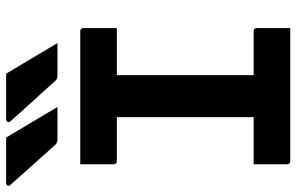

<svg xmlns="http://www.w3.org/2000/svg" viewBox="-194 -794 987 640"><g transform="rotate(-90 300.0 -473.5)"><path d="M162 -947Q189 -901 213 -861.5Q237 -822 264 -776H156Q145 -776 139 -782Q113 -811 95.5 -830.5Q78 -850 64.5 -865Q51 -880 37 -896Q23 -912 4 -933Q0 -938 2 -942.5Q4 -947 10 -947ZM375 -947Q402 -901 426 -861.5Q450 -822 477 -776H368Q358 -776 352 -782Q326 -811 308.5 -830.5Q291 -850 277 -865Q263 -880 249 -896Q235 -912 216 -933Q212 -938 214.5 -942.5Q217 -947 223 -947ZM527 0H84Q73 0 73 -11V-122H230V-578H84Q73 -578 73 -589V-700H516Q527 -700 527 -689V-578H370V-122H516Q527 -122 527 -111Z"/></g></svg>

Font: Recursive Mn Lnr St
Style: Bold
Weight: 700
Monospace: yes
Version: Version 1.079;hotconv 1.0.112;makeotfexe 2.5.65598; ttfautoh